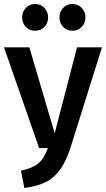

<svg xmlns="http://www.w3.org/2000/svg" viewBox="-30 -928 531 962"><path d="M326 -197Q303 -123 272.5 -80Q242 -37 200 -16Q158 5 92 14L75 -73Q132 -85 161 -108.5Q190 -132 210 -186H166L-10 -691H117L244 -260L356 -691H481ZM211 -841Q211 -812 192.5 -793Q174 -774 146 -774Q118 -774 99.5 -793Q81 -812 81 -841Q81 -869 99.5 -888.5Q118 -908 146 -908Q174 -908 192.5 -888.5Q211 -869 211 -841ZM398 -841Q398 -812 379.5 -793Q361 -774 333 -774Q305 -774 286.5 -793Q268 -812 268 -841Q268 -869 286.5 -888.5Q305 -908 333 -908Q361 -908 379.5 -888.5Q398 -869 398 -841Z"/></svg>

Font: Fira Sans Extra Condensed Medium
Style: Regular
Weight: 500
Width: 1
Designer: Carrois Corporate & Edenspiekermann AG
Foundry: Carrois Corporate GbR & Edenspiekermann AG
Version: Version 4.203